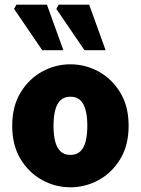

<svg xmlns="http://www.w3.org/2000/svg" viewBox="-20 -786 600 818"><path d="M280 12Q216 12 159.5 -19Q103 -50 67.5 -108.5Q32 -167 32 -250Q32 -333 67.5 -391.5Q103 -450 159.5 -481Q216 -512 280 -512Q344 -512 400.5 -481Q457 -450 492.5 -391.5Q528 -333 528 -250Q528 -167 492.5 -108.5Q457 -50 400.5 -19Q344 12 280 12ZM280 -126Q306 -126 322 -141Q338 -156 345 -184Q352 -212 352 -250Q352 -288 345 -316Q338 -344 322 -359Q306 -374 280 -374Q254 -374 238 -359Q222 -344 215 -316Q208 -288 208 -250Q208 -212 215 -184Q222 -156 238 -141Q254 -126 280 -126ZM160 -572 40 -748 50 -766H180L250 -572ZM340 -572 220 -748 230 -766H360L430 -572Z"/></svg>

Font: Source Sans 3 ExtraLight Black
Style: Regular
Weight: 900
Version: Version 3.052;hotconv 1.1.0;makeotfexe 2.6.0